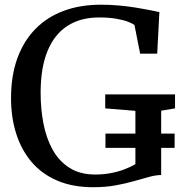

<svg xmlns="http://www.w3.org/2000/svg" viewBox="-20 -771 764 802"><path d="M709.4 -213V-153.3H420.5V-213ZM369.4 11Q282.7 11 218.1 -17Q153.5 -44.9 111 -95.5Q68.5 -146 47.3 -213.8Q26.1 -281.5 26.1 -360.7Q26.1 -454.7 52.5 -527.5Q79 -600.3 128.1 -650.2Q177.1 -700.2 246.4 -725.8Q315.7 -751.4 401.4 -751.4Q440.4 -751.4 478.3 -747.9Q516.2 -744.4 549.4 -738.9Q582.7 -733.4 607.8 -728.4Q632.9 -723.4 645.7 -720.4L636.7 -546.7H565.4L541.7 -666.5Q535 -672.2 516.2 -679.6Q497.5 -687.1 466.8 -692.6Q436 -698.1 393.8 -698.1Q316.2 -698.1 261.6 -662.8Q206.9 -627.5 178.3 -557.4Q149.7 -487.4 149.7 -383.3Q149.7 -316.2 161.5 -254.8Q173.3 -193.4 199.9 -145.6Q226.5 -97.7 270.3 -69.9Q314.2 -42 378.1 -42Q410.4 -42 440.8 -47.5Q471.2 -53 497.8 -62.9Q524.5 -72.8 545.6 -85.5V-308L419.5 -318.3V-376.7H711.1V-318.3L653.2 -308.7V-40Q629.3 -39.5 600.8 -31.5Q572.2 -23.5 537.8 -13.8Q503.3 -4 461.7 3.5Q420.1 11 369.4 11Z"/></svg>

Font: Merriweather 7pt Light
Style: Regular
Weight: 300
Designer: Eben Sorkin
Foundry: Eben Sorkin
Version: Version 2.200;gftools[0.9.31]